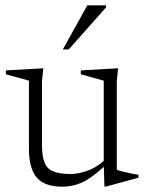

<svg xmlns="http://www.w3.org/2000/svg" viewBox="-20 -690 548 720"><path d="M137.5 -144.5Q137.5 -82.5 160 -60Q182.5 -37.5 244.5 -37.5Q272 -37.5 305.2 -48.8Q338.5 -60 369 -86.5V-387.5L283 -411.5V-426L423 -434L418 -387.5V-53.5Q424 -50.5 439.5 -46.8Q455 -43 471.8 -39.5Q488.5 -36 499 -35V-23.5L378 9.5H371.5L369.5 -64.5Q318.5 -18.5 284.5 -4.2Q250.5 10 213.5 10Q146.5 10 117.5 -24.5Q88.5 -59 88.5 -132.5V-387.5L2 -411.5V-426L142.5 -434L137.5 -387.5ZM215.5 -504.5 307.5 -670H377.5V-662L237.5 -504.5Z"/></svg>

Font: Newsreader Text Light
Style: Regular
Weight: 300
Designer: Hugues Gentile
Foundry: Production Type
Version: Version 1.002